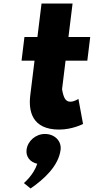

<svg xmlns="http://www.w3.org/2000/svg" viewBox="-20 -724 548 1095"><path d="M236.4 40C291.4 40 331.7 80 325.6 130C314.2 223 229.9 299 154.3 351L116.2 320C116.2 320 171.3 275 192.5 210C151.8 201 126.6 170 131.5 130C137.6 80 183.6 40 236.4 40ZM193.4 -513H119.4L102.9 -378H176.9L152.7 -181C141.5 -90 162.6 15 317.6 15C392.7 15 453.6 -17 453.6 -17L427.2 -160C427.2 -160 404.2 -144 381.2 -144C353.2 -144 342.4 -167 333.9 -215L353.9 -378H478L494.5 -513H370.4L393.9 -704H216.9Z"/></svg>

Font: Hussar
Style: BdSuprExtOblOne
Weight: 700
Foundry: Cannot Into Space Fonts
Version: Version 2.00